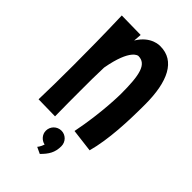

<svg xmlns="http://www.w3.org/2000/svg" viewBox="-232 -641 899 899"><g transform="rotate(45 218.0 -191.0)"><path d="M36 -543C40 -415 41 -310 41 -220C41 -130 40 -56 38 10L149 12C148 -56 148 -110 148 -157C148 -213 148 -261 150 -312C177 -463 225 -464 225 -464C280 -464 293 -405 293 -281C293 -281 293 -158 262 -4L376 10C403 -89 408 -213 408 -325C408 -477 363 -569 266 -569C264 -569 203 -573 160 -501L163 -541ZM269 90C269 61 246 38 218 38C189 38 166 61 166 90C166 114 184 135 208 140C201 161 191 172 191 172L223 187C253 157 269 132 269 90Z"/></g></svg>

Font: Rum Raisin
Style: Regular
Weight: 400
Designer: Astigmatic (AOETI)
Foundry: Astigmatic (AOETI)
Version: Version 1.000